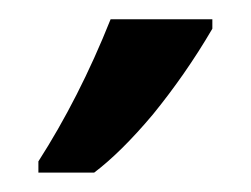

<svg xmlns="http://www.w3.org/2000/svg" viewBox="-20 -734 261 200"><path d="M20 -554.2H78.1C96.2 -567.9 116.7 -587.9 139.2 -614.7C161.1 -641.6 182.1 -671.4 201.2 -704.1V-713.9H95.2C73.2 -658.7 47.9 -609.4 20 -565.9Z"/></svg>

Font: Noto Reveo Sans
Style: Regular
Weight: 400
Designer: Monotype Design team
Foundry: Monotype Imaging Inc.
Version: Version 1.04